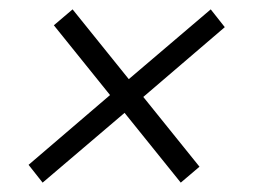

<svg xmlns="http://www.w3.org/2000/svg" viewBox="-20 -477 558 410"><path d="M71 -87 41 -125 215 -274 95 -423 135 -457 255 -308 430 -457 460 -419 286 -270 406 -121 366 -87 246 -236Z"/></svg>

Font: Spectral Medium
Style: Italic
Weight: 500
Italic angle: -10°
Designer: Jean-Baptiste Levee
Foundry: Production Type
Version: Version 2.001